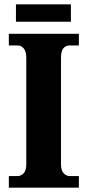

<svg xmlns="http://www.w3.org/2000/svg" viewBox="-20 -871 405 891"><path d="M21 0V-54H62Q77 -54 89.5 -66.5Q102 -79 102 -109V-601Q102 -634 89.5 -647Q77 -660 62 -660H21V-714H346V-660H303Q285 -660 274 -647Q263 -634 263 -600V-110Q263 -81 275 -67.5Q287 -54 303 -54H346V0ZM54 -770V-851H309V-770Z"/></svg>

Font: Noto Serif Hebrew Condensed ExtraBold
Style: Regular
Weight: 800
Width: 3
Designer: Monotype Design Team
Foundry: Monotype Imaging Inc.
Version: Version 2.004; ttfautohint (v1.8.4.7-5d5b)